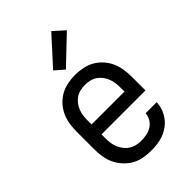

<svg xmlns="http://www.w3.org/2000/svg" viewBox="-229 -858 957 957"><g transform="rotate(-45 250.0 -379.0)"><path d="M252 8Q225 8 198 3Q171 -2 147.5 -15.5Q124 -29 105.5 -49.5Q87 -70 75.5 -94.5Q64 -119 60 -146Q56 -173 56 -200V-320Q56 -347 60 -374Q64 -401 75 -425.5Q86 -450 104.5 -470.5Q123 -491 146 -504Q169 -517 196 -522.5Q223 -528 250 -528Q277 -528 304 -522.5Q331 -517 354 -504Q377 -491 395.5 -470.5Q414 -450 425 -425.5Q436 -401 440 -374Q444 -347 444 -320V-225H134V-200Q134 -183 136 -166Q138 -149 144.5 -133Q151 -117 161.5 -103Q172 -89 186.5 -79.5Q201 -70 218 -66Q235 -62 252 -62Q271 -62 290.5 -66Q310 -70 326 -80Q342 -90 352.5 -107Q363 -124 364 -144H442Q441 -121 433.5 -99.5Q426 -78 412.5 -59.5Q399 -41 380.5 -27.5Q362 -14 341 -6Q320 2 297 5Q274 8 252 8ZM366 -295V-320Q366 -337 364 -354Q362 -371 356 -387Q350 -403 339.5 -417Q329 -431 315 -440.5Q301 -450 284 -454Q267 -458 250 -458Q233 -458 216 -454Q199 -450 185 -440.5Q171 -431 160.5 -417Q150 -403 144 -387Q138 -371 136 -354Q134 -337 134 -320V-295ZM237 -579 189 -621 321 -766 379 -714Z"/></g></svg>

Font: Iosevka SS04
Style: Regular
Weight: 400
Monospace: yes
Designer: Belleve Invis
Foundry: Belleve Invis
Version: Version 19.0.0; ttfautohint (v1.8.4)